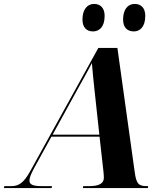

<svg xmlns="http://www.w3.org/2000/svg" viewBox="-77 -958 835 978"><path d="M605 -798C633 -798 663 -818 663 -877C663 -918 641 -938 609 -938C572 -938 550 -907 550 -859C550 -818 571 -798 605 -798ZM397 -798C426 -798 456 -818 456 -877C456 -918 434 -938 402 -938C366 -938 343 -907 343 -859C343 -818 364 -798 397 -798ZM-57 0H186L188 -10H133C91 -10 73 -18 73 -38C73 -52 79 -68 97 -102L185 -262H430L450 -84C451 -74 452 -63 452 -52C452 -23 426 -10 379 -10H347L345 0H676L678 -10H670C629 -10 617 -22 609 -83L521 -714H424L78 -88C43 -24 17 -10 -20 -10H-55ZM318 -503C351 -563 371 -597 391 -637C394 -595 399 -553 405 -494L429 -272H191Z"/></svg>

Font: Noto Serif Display
Style: Bold Italic
Weight: 700
Italic angle: -12°
Designer: Monotype Design Team
Foundry: Monotype Imaging Inc.
Version: Version 2.009